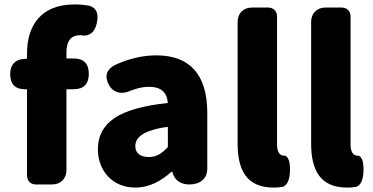

<svg xmlns="http://www.w3.org/2000/svg" viewBox="-20 -833 1685 867"><path d="M280 -215V-430H312C358 -430 381 -454 381 -500C381 -546 358 -569 312 -569H280V-596C280 -653 304 -674 343 -674C344 -674 344 -674 345 -674C382 -666 407 -687 416 -724C426 -765 421 -797 380 -808C361 -811 340 -813 317 -813C159 -813 102 -711 102 -591V-568L88 -567C47 -564 26 -540 26 -498C26 -454 48 -430 92 -430H102V-41C102 -16 118 0 143 0H191H215C254 0 280 -26 280 -65Z M497 -300C446 -265 422 -219 422 -159C422 -64 486 14 591 14C654 14 707 -15 754 -57H759V-55C767 -19 797 0 834 0C882 0 916 -24 916 -72V-161V-323C916 -501 833 -583 686 -583C619 -583 557 -566 498 -539C461 -519 451 -489 471 -451C492 -412 531 -405 571 -424C600 -435 626 -441 652 -441C710 -441 734 -414 738 -368C627 -356 548 -334 497 -300ZM669 -246C688 -252 711 -257 738 -260V-169C712 -141 688 -124 652 -124C615 -124 591 -140 591 -173C591 -193 600 -211 623 -226C635 -234 650 -240 669 -246Z M1231 -489V-758C1231 -783 1215 -799 1190 -799H1142H1118C1079 -799 1053 -773 1053 -734V-185C1053 -66 1093 14 1215 14C1230 14 1243 13 1255 11C1291 2 1293 -63 1287 -100C1285 -112 1276 -131 1264 -130C1263 -130 1263 -130 1262 -130C1248 -130 1231 -141 1231 -179Z M1563 -489V-758C1563 -783 1547 -799 1522 -799H1474H1450C1411 -799 1385 -773 1385 -734V-185C1385 -66 1425 14 1547 14C1562 14 1575 13 1587 11C1623 2 1625 -63 1619 -100C1617 -112 1608 -131 1596 -130C1595 -130 1595 -130 1594 -130C1580 -130 1563 -141 1563 -179Z"/></svg>

Font: GenSenRounded2 TW H
Style: Regular
Weight: 900
Version: Version 2.100;PS 2.1;hotconv 16.6.51;makeotf.lib2.5.65220 DE